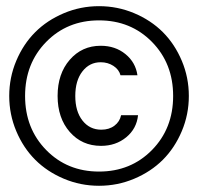

<svg xmlns="http://www.w3.org/2000/svg" viewBox="-20 -660 640 620"><path d="M413.3 -82.8Q359.4 -60.1 299.8 -60.1Q240.2 -60.1 186.3 -82.8Q132.3 -105.5 93.8 -144Q55.2 -182.6 32.5 -236.6Q9.8 -290.5 9.8 -350.1Q9.8 -409.7 32.5 -463.6Q55.2 -517.6 93.8 -556.2Q132.3 -594.7 186.3 -617.4Q240.2 -640.1 299.8 -640.1Q359.4 -640.1 413.3 -617.4Q467.3 -594.7 505.9 -556.2Q544.4 -517.6 567.1 -463.6Q589.8 -409.7 589.8 -350.1Q589.8 -290.5 567.1 -236.6Q544.4 -182.6 505.9 -144Q467.3 -105.5 413.3 -82.8ZM129.2 -175.5Q197.3 -106 299.8 -106Q402.3 -106 470.7 -175.5Q539.1 -245.1 539.1 -350.1Q539.1 -455.1 470.7 -524.7Q402.3 -594.2 299.8 -594.2Q197.3 -594.2 129.2 -524.7Q61 -455.1 61 -350.1Q61 -245.1 129.2 -175.5ZM371.1 -288.1H425.8Q421.4 -244.6 387.7 -216.8Q354 -189 306.2 -189Q244.6 -189 205.3 -233.9Q166 -278.8 166 -350.1Q166 -421.9 205.3 -467Q244.6 -512.2 305.2 -512.2Q352.1 -512.2 385 -485.4Q418 -458.5 423.8 -417H369.1Q364.3 -435.5 346.2 -447.3Q328.1 -459 305.2 -459Q269 -459 246.1 -429.4Q223.1 -399.9 223.1 -350.1Q223.1 -300.3 246.3 -270.8Q269.5 -241.2 307.1 -241.2Q332.5 -241.2 349.6 -254.2Q366.7 -267.1 371.1 -288.1Z"/></svg>

Font: CommitMono
Style: Regular
Weight: 400
Monospace: yes
Designer: Eigil Nikolajsen
Foundry: Eigil Nikolajsen
Version: Version 1.143